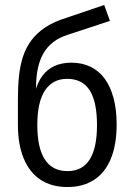

<svg xmlns="http://www.w3.org/2000/svg" viewBox="-20 -743 541 772"><path d="M251 9Q188 9 143.5 -20Q99 -49 75.5 -105.5Q52 -162 52 -241V-347Q52 -395 56.5 -438Q61 -481 73 -517Q85 -553 107 -582Q129 -611 163 -633.5Q197 -656 246 -671L399 -723L422 -659L252 -603Q186 -582 155.5 -530Q125 -478 125 -392V-376H122Q132 -414 151.5 -439.5Q171 -465 200 -478Q229 -491 267 -491Q310 -491 344 -474.5Q378 -458 401 -426.5Q424 -395 436.5 -349Q449 -303 449 -243Q449 -162 426 -105.5Q403 -49 358.5 -20Q314 9 251 9ZM251 -55Q311 -55 340.5 -101.5Q370 -148 370 -240Q370 -334 340.5 -380Q311 -426 250 -426Q192 -426 161 -379.5Q130 -333 130 -240Q130 -148 160.5 -101.5Q191 -55 251 -55Z"/></svg>

Font: Nunito Sans 10pt Condensed
Style: Regular
Weight: 400
Width: 3
Designer: Vernon Adams
Foundry: Vernon Adams
Version: Version 3.101;gftools[0.9.27]